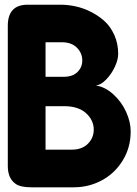

<svg xmlns="http://www.w3.org/2000/svg" viewBox="-20 -797 581 817"><path d="M13.2 -90.8V-687Q13.2 -776.9 97.2 -776.9H238.8Q269 -776.9 301.3 -770Q333.5 -763.2 366.2 -746.8Q398.9 -730.5 424.6 -707.3Q450.2 -684.1 466.6 -647.7Q482.9 -611.3 482.9 -567.9Q482.9 -543 468.5 -512.2Q454.1 -481.4 431.6 -458.5Q409.2 -435.5 388.2 -433.1Q427.7 -427.2 462.6 -395.3Q497.6 -363.3 516.8 -320.6Q536.1 -277.8 536.1 -237.8Q536.1 -169.4 502.4 -114.5Q468.8 -59.6 413.6 -29.8Q358.4 0 293.9 0H112.8Q66.4 0 45.9 -15.1Q13.2 -38.1 13.2 -90.8ZM173.8 -345.2V-160.2H285.2Q329.1 -160.2 354 -185.3Q378.9 -210.4 378.9 -245.1Q378.9 -285.6 346.2 -315.4Q313.5 -345.2 252.9 -345.2ZM173.8 -470.2H251Q289.1 -470.2 309.6 -490.5Q330.1 -510.7 330.1 -540Q330.1 -571.3 307.1 -594.2Q284.2 -617.2 243.2 -617.2H173.8Z"/></svg>

Font: BPreplay
Style: Bold
Weight: 700
Designer: Magenta/George Triantafyllakos
Foundry: Magenta/George Triantafyllakos
Version: Version 1.00